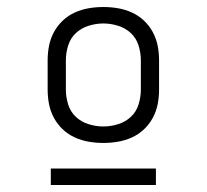

<svg xmlns="http://www.w3.org/2000/svg" viewBox="-20 -703 590 548"><path d="M275 -295Q254 -295 233.5 -298.5Q213 -302 194 -310.5Q175 -319 159.5 -333.5Q144 -348 134 -366.5Q124 -385 120 -405.5Q116 -426 116 -447V-531Q116 -552 120 -572.5Q124 -593 134 -611.5Q144 -630 159.5 -644.5Q175 -659 194 -667.5Q213 -676 233.5 -679.5Q254 -683 275 -683Q296 -683 316.5 -679.5Q337 -676 356 -667.5Q375 -659 390.5 -644.5Q406 -630 416 -611.5Q426 -593 430 -572.5Q434 -552 434 -531V-447Q434 -426 430 -405.5Q426 -385 416 -366.5Q406 -348 390.5 -333.5Q375 -319 356 -310.5Q337 -302 316.5 -298.5Q296 -295 275 -295ZM275 -342Q296 -342 317 -348.5Q338 -355 353.5 -369.5Q369 -384 375.5 -405Q382 -426 382 -447V-531Q382 -552 375.5 -573Q369 -594 353.5 -608.5Q338 -623 317 -629.5Q296 -636 275 -636Q254 -636 233 -629.5Q212 -623 196.5 -608.5Q181 -594 174.5 -573Q168 -552 168 -531V-447Q168 -426 174.5 -405Q181 -384 196.5 -369.5Q212 -355 233 -348.5Q254 -342 275 -342ZM125 -175V-222H425V-175Z"/></svg>

Font: Lode Dark
Style: Regular
Weight: 400
Monospace: yes
Designer: Belleve Invis
Foundry: Belleve Invis
Version: Version 29.2.0; ttfautohint (v1.8.3)